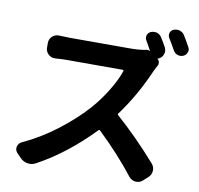

<svg xmlns="http://www.w3.org/2000/svg" viewBox="-94 -953 1138 1100"><g transform="rotate(10 474.5 -402.5)"><path d="M927.7 -768.6Q933.6 -759.8 933.6 -750Q933.6 -744.1 930.7 -737.3Q924.8 -720.7 909.2 -713.9Q900.4 -710 890.6 -710Q882.8 -710 875 -712.9Q858.4 -718.8 849.6 -735.4Q830.1 -770.5 812.5 -798.8Q803.7 -812.5 808.1 -828.1Q812.5 -843.8 828.1 -850.6Q837.9 -854.5 848.6 -854.5Q855.5 -854.5 863.3 -852.5Q881.8 -846.7 891.6 -831.1Q909.2 -802.7 927.7 -768.6ZM767.6 -671.9Q766.6 -671.9 766.6 -670.9Q766.6 -669.9 767.6 -668.9Q775.4 -663.1 777.3 -652.3Q779.3 -641.6 774.4 -632.8Q759.8 -607.4 752.9 -590.8Q688.5 -443.4 599.6 -323.2Q595.7 -317.4 601.6 -312.5Q717.8 -210 836.9 -75.2Q851.6 -58.6 851.6 -38.1Q851.6 -10.7 831.1 6.8L803.7 31.2Q789.1 43.9 769.5 43.9Q766.6 43.9 763.7 43.9Q740.2 41 725.6 23.4Q635.7 -91.8 513.7 -209Q508.8 -213.9 503.9 -209Q351.6 -50.8 183.6 40Q167 48.8 149.4 48.8Q142.6 48.8 135.7 47.9Q110.4 43 92.8 24.4L69.3 0Q58.6 -11.7 58.6 -26.4Q58.6 -30.3 59.6 -35.2Q64.5 -55.7 83 -64.5Q183.6 -110.4 277.8 -182.1Q372.1 -253.9 439.5 -329.1Q488.3 -383.8 528.3 -449.2Q568.4 -514.6 585.9 -567.4Q586.9 -569.3 585.4 -571.8Q584 -574.2 581.1 -574.2H250Q225.6 -574.2 189.5 -571.3Q186.5 -571.3 184.6 -571.3Q164.1 -571.3 148.4 -585.9Q131.8 -601.6 131.8 -625V-651.4Q131.8 -674.8 148.4 -689.5Q164.1 -704.1 185.5 -704.1Q187.5 -704.1 189.5 -704.1Q224.6 -702.1 250 -702.1H602.5Q656.2 -702.1 692.4 -710Q706.1 -713.9 715.8 -706.1Q716.8 -706.1 716.8 -706.1Q701.2 -736.3 685.5 -762.7Q679.7 -771.5 679.7 -781.2Q679.7 -787.1 681.6 -793Q686.5 -808.6 702.1 -815.4Q711.9 -819.3 721.7 -819.3Q729.5 -819.3 737.3 -817.4Q754.9 -811.5 764.6 -795.9Q780.3 -771.5 795.9 -743.2Q801.8 -731.4 801.8 -719.7Q801.8 -711.9 798.8 -703.1Q792 -682.6 771.5 -673.8Z"/></g></svg>

Font: Gen Jyuu Gothic P Bold
Style: Bold
Weight: 700
Designer: [Source Han Sans]
Ryoko NISHIZUKA  (kana & ideographs); Paul D. Hunt (Latin, Greek & Cyrillic); Wenlong ZHANG  (bopomofo
Version: Version 1.002.20150607